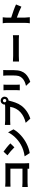

<svg xmlns="http://www.w3.org/2000/svg" viewBox="2402 -3270 932 5776"><g transform="rotate(-90 2868.0 -382.0)"><path d="M848 29.1H680L681.1 -19.2H261Q192.1 -19.2 130 -12.1V-177.9Q208.5 -171.9 256 -171.9H682.2V-535.2H268.1Q230.5 -535.2 141 -532V-692.1Q212 -685 268.1 -685H755Q808.9 -685 845.9 -687.9Q843 -626.4 843 -592V-95.9Q843 -37.3 848 29.1Z M1193.9 -741.8Q1249.3 -703.8 1325.8 -641.5Q1402.3 -579.2 1442.8 -535.9L1323.9 -415.1Q1284.4 -457.7 1209.3 -523.3Q1134.2 -588.8 1083.8 -623.9ZM1052.9 -106.9Q1257.5 -134.9 1409.8 -224.1Q1534.1 -295.8 1629.4 -397.9Q1724.8 -500 1774.9 -605.8L1865.1 -442.8Q1797.6 -322.4 1682.2 -218Q1566.8 -113.6 1427.9 -44.7Q1289.1 24.1 1150.9 46.2Z M2729 -659.1Q2750 -659.1 2764.9 -674Q2779.8 -688.9 2779.8 -709.2Q2779.8 -730.1 2764.9 -745Q2750 -759.9 2729 -759.9Q2708.8 -759.9 2693.9 -745Q2679 -730.1 2679 -709.2Q2679 -688.9 2693.9 -674Q2708.8 -659.1 2729 -659.1ZM2121.1 -692.1H2543Q2578.8 -692.1 2611.9 -697.1Q2610.8 -701 2610.8 -709.2Q2610.8 -757.8 2645.6 -793Q2680.4 -828.1 2729 -828.1Q2777.7 -828.1 2812.9 -793Q2848 -757.8 2848 -709.2Q2848 -661.6 2813.7 -627.1Q2779.5 -592.7 2731.9 -590.9Q2728.7 -581 2720.9 -551.1Q2708.8 -504.6 2699.2 -471.9Q2689.6 -439.3 2671.7 -388.1Q2653.8 -337 2629.6 -290.3Q2605.5 -243.6 2576 -204.9Q2509.9 -115.4 2410.3 -45.5Q2310.7 24.5 2186.8 63.9L2061.1 -74.9Q2155.5 -96.2 2235.3 -135.7Q2315 -175.1 2378.7 -232.2Q2442.5 -289.4 2484.7 -368.3Q2527 -447.1 2541.9 -541.9H2121.1Q2054.7 -541.9 1996.8 -536.9V-701Q2064.6 -692.1 2121.1 -692.1Z M3039.8 -742.9H3210.9Q3207 -698.5 3207 -666.9V-342Q3207 -298.3 3210.9 -252.8H3039.1Q3039.4 -257.8 3040.8 -276.5Q3042.3 -295.1 3043.1 -312.7Q3044 -330.3 3044 -343V-666.9Q3044 -706.7 3039.8 -742.9ZM3479 -751.1H3649.9Q3646 -699.6 3646 -648.1V-440Q3646 -369.7 3638 -313.4Q3630 -257.1 3614 -214Q3598 -170.8 3577.8 -138.5Q3557.5 -106.2 3528.8 -76Q3484.4 -29.5 3419.2 6.9Q3354 43.3 3294 62.1L3172.9 -66.1Q3329.9 -100.9 3408 -182.9Q3454.2 -231.5 3470 -289.1Q3485.8 -346.6 3485.8 -449.9V-648.1Q3485.8 -702.8 3479 -751.1Z M3905.9 -275.9V-459.2Q4000.7 -452.1 4071.7 -452.1H4578.8Q4603.3 -452.1 4696.7 -459.2V-275.9Q4696 -275.9 4649.1 -278.9Q4602.3 -282 4578.8 -282H4071.7Q3989 -282 3905.9 -275.9Z M5055.8 -766H5236.9Q5236.2 -760.7 5233.7 -738.6Q5231.2 -716.6 5230.1 -705.8Q5229 -695 5228 -676.1Q5226.9 -657.3 5226.9 -641V-511Q5324.6 -482.2 5443.5 -438.7Q5562.5 -395.2 5621.8 -366.1L5555.8 -204.9Q5428.3 -269.9 5226.9 -340.9V-95.9Q5226.9 -46.2 5237.9 49H5055.8Q5067.8 -20.6 5067.8 -95.9V-641Q5067.8 -711.3 5055.8 -766Z"/></g></svg>

Font: Karasuma Gothic
Style: Black
Weight: 900
Designer: Rasmus Andersson / Ryoko Nishizuka
Foundry: Genbu
Version: Version 1.00